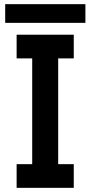

<svg xmlns="http://www.w3.org/2000/svg" viewBox="-20 -904 435 924"><path d="M5 -794V-884H391V-794ZM60 0V-114H135V-623H60V-737H335V-623H260V-114H335V0Z"/></svg>

Font: Tomorrow Medium
Style: Regular
Weight: 500
Designer: Tony de Marco, Monica Rizzolli
Foundry: Just in Type
Version: Version 2.002